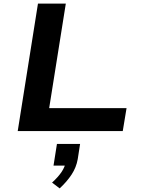

<svg xmlns="http://www.w3.org/2000/svg" viewBox="-20 -725 778 1062"><path d="M78 0 190 -705H344L252 -127H680L659 0ZM310 317 268 285Q302 254 321 225.5Q340 197 343 171L362 191H276L295 71H423L410 155Q402 201 376 240.5Q350 280 310 317Z"/></svg>

Font: Nunito Sans 7pt Expanded
Style: Bold Italic
Weight: 700
Width: 7
Italic angle: -9°
Designer: Vernon Adams
Foundry: Vernon Adams
Version: Version 3.101;gftools[0.9.27]